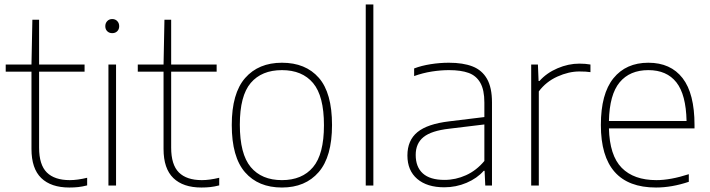

<svg xmlns="http://www.w3.org/2000/svg" viewBox="-20 -828 3169 857"><path d="M369 -34.5V-0.5Q347.5 5 329.2 7Q311 9 289.5 9Q208 9 164.2 -33.2Q120.5 -75.5 120.5 -163V-508H5.5V-540H120.5L124.5 -740H154.5V-540H357.5V-508H154.5V-169Q154.5 -92.5 189 -58.2Q223.5 -24 291.5 -24Q325.5 -24 369 -34.5Z M464 0V-540H498V0ZM450 -711Q450 -725 458.8 -734Q467.5 -743 481 -743Q494.5 -743 503.2 -734Q512 -725 512 -711Q512 -697 503.2 -688.5Q494.5 -680 481 -680Q467.5 -680 458.8 -688.5Q450 -697 450 -711Z M958.5 -34.5V-0.5Q937 5 918.8 7Q900.5 9 879 9Q797.5 9 753.8 -33.2Q710 -75.5 710 -163V-508H595V-540H710L714 -740H744V-540H947V-508H744V-169Q744 -92.5 778.5 -58.2Q813 -24 881 -24Q915 -24 958.5 -34.5Z M1014.5 -270Q1014.5 -411.5 1074.2 -479.8Q1134 -548 1238.5 -548Q1344 -548 1403 -480.8Q1462 -413.5 1462 -270Q1462 -128.5 1402.5 -59.8Q1343 9 1238.5 9Q1133 9 1073.8 -59Q1014.5 -127 1014.5 -270ZM1426 -269Q1426 -399.5 1377.5 -457.2Q1329 -515 1238.5 -515Q1148 -515 1099.2 -457.8Q1050.5 -400.5 1050.5 -271.5Q1050.5 -140.5 1099.2 -82.2Q1148 -24 1238.5 -24Q1328.5 -24 1377.2 -81.8Q1426 -139.5 1426 -269Z M1612.5 0V-808H1646.5V0Z M2176 -371V0H2146L2143 -65.5H2139Q2109.5 -32 2062.5 -12Q2015.5 8 1963 8Q1886 8 1842.2 -29.5Q1798.5 -67 1798.5 -134Q1798.5 -201.5 1843.2 -238.2Q1888 -275 1986 -286.5L2142 -305.5V-370.5Q2142 -426.5 2124 -458.2Q2106 -490 2071.8 -502.5Q2037.5 -515 1984 -515Q1948 -515 1907.8 -508.8Q1867.5 -502.5 1828.5 -488.5V-522.5Q1861 -535 1902.2 -541.5Q1943.5 -548 1983.5 -548Q2047 -548 2089.2 -531.5Q2131.5 -515 2153.8 -476Q2176 -437 2176 -371ZM2142 -109.5V-272.5L1985 -253.5Q1905.5 -244.5 1870.5 -216.2Q1835.5 -188 1835.5 -136.5Q1835.5 -82.5 1867.5 -53.8Q1899.5 -25 1964 -25Q2014 -25 2060.2 -46Q2106.5 -67 2142 -109.5Z M2351 -540H2381L2384 -466.5H2388Q2420 -502.5 2468.5 -523.2Q2517 -544 2566 -544Q2593 -544 2615.5 -540V-506Q2596.5 -509 2566 -509Q2518.5 -509 2468 -486.2Q2417.5 -463.5 2385 -420V0H2351Z M3080 -255H2698Q2701 -134 2755 -79Q2809 -24 2910 -24Q2972.5 -24 3054.5 -50.5V-16.5Q2978.5 9 2908 9Q2662 9 2662 -270Q2662 -409.5 2718.2 -478.8Q2774.5 -548 2874 -548Q2973.5 -548 3026.8 -479.2Q3080 -410.5 3080 -270ZM2698 -288H3044.5Q3042 -406 2999 -460.5Q2956 -515 2874 -515Q2791 -515 2745.8 -460.5Q2700.5 -406 2698 -288Z"/></svg>

Font: Encode Sans Semi Expanded Thin
Style: Regular
Weight: 250
Width: 6
Designer: Multiple Designers
Foundry: Impallari Type
Version: Version 2.000